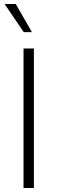

<svg xmlns="http://www.w3.org/2000/svg" viewBox="-20 -943 287 963"><path d="M98 -700H150V0H98ZM3 -923H59L140 -782H99Z"/></svg>

Font: KoHo Light
Style: Regular
Weight: 300
Version: Version 1.000; ttfautohint (v1.6)